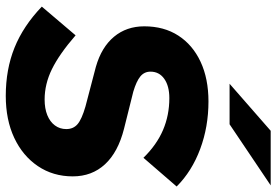

<svg xmlns="http://www.w3.org/2000/svg" viewBox="-170 -802 981 682"><g transform="rotate(90 321.0 -460.5)"><path d="M320 10Q226 10 149 -21Q72 -52 3 -118L105 -238Q172 -180 225 -154Q278 -128 333 -128Q365 -128 388.5 -137.5Q412 -147 425 -164.5Q438 -182 438 -205Q438 -230 420.5 -245Q403 -260 358 -273L217 -310Q147 -330 110 -374.5Q73 -419 73 -482Q73 -552 106 -603Q139 -654 199 -682Q259 -710 340 -710Q430 -710 509 -680.5Q588 -651 642 -597L540 -479Q494 -526 441.5 -548.5Q389 -571 328 -571Q285 -571 259.5 -553Q234 -535 234 -504Q234 -482 251 -468Q268 -454 305 -443L437 -410Q520 -389 563 -342.5Q606 -296 606 -228Q606 -158 569.5 -104Q533 -50 469 -20Q405 10 320 10ZM277 -785 444 -931H638L421 -785Z"/></g></svg>

Font: Red Hat Text
Style: Italic
Weight: 300
Italic angle: -12°
Designer: Pentagram, MCKL
Foundry: Pentagram, MCKL
Version: Version 1.023